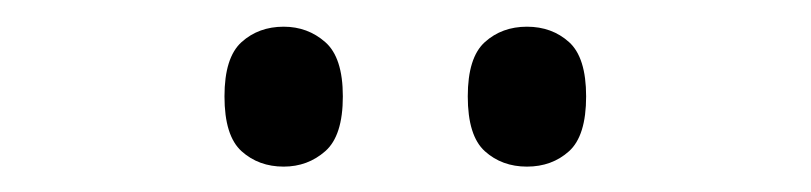

<svg xmlns="http://www.w3.org/2000/svg" viewBox="-20 -764 617 146"><path d="M380.7 -637.3Q361.7 -637.3 348.7 -649Q335.7 -660.7 335.7 -690.7Q335.7 -720.3 348.7 -732Q361.7 -743.7 380.7 -743.7Q399.7 -743.7 412.7 -732Q425.7 -720.3 425.7 -690.7Q425.7 -660.7 412.7 -649Q399.7 -637.3 380.7 -637.3ZM195.7 -637.3Q176.7 -637.3 163.7 -649Q150.7 -660.7 150.7 -690.7Q150.7 -720.3 163.7 -732Q176.7 -743.7 195.7 -743.7Q214 -743.7 227.3 -732Q240.7 -720.3 240.7 -690.7Q240.7 -660.7 227.3 -649Q214 -637.3 195.7 -637.3Z"/></svg>

Font: Noto Serif Hentaigana ExtraLight
Style: Regular
Weight: 200
Designer: Kazuhiro Yamada
Foundry: nipponia
Version: Version 1.000